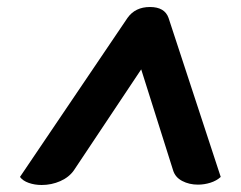

<svg xmlns="http://www.w3.org/2000/svg" viewBox="-20 -757 688 548"><path d="M344 -706Q366 -737 408 -737Q450 -737 461 -706L610 -252Q598 -241 580.5 -235.5Q563 -230 545 -230Q520 -230 500 -240.5Q480 -251 474 -271L383 -559L191 -271Q177 -251 152 -240Q127 -229 99 -229Q79 -229 62 -235Q45 -241 37 -252Z"/></svg>

Font: K2D
Style: Bold Italic
Weight: 700
Italic angle: -10°
Designer: Katatrad Aksorn Co.,Ltd.
Foundry: Cadson Demak Co.,Ltd.
Version: Version 1.000; ttfautohint (v1.6)